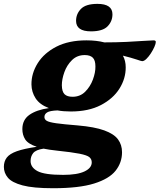

<svg xmlns="http://www.w3.org/2000/svg" viewBox="-98 -740 825 992"><path d="M176.5 232.5Q73.5 232.5 18.5 217.8Q-36.5 203 -57.2 178.2Q-78 153.5 -78 122Q-78 94 -63 74.2Q-48 54.5 -10.8 41.2Q26.5 28 92 18.5Q47 3.5 32.2 -19.8Q17.5 -43 17.5 -73Q17.5 -121 54.2 -146.8Q91 -172.5 154.5 -181.5Q107 -199.5 86 -232Q65 -264.5 64.5 -303.5Q64 -361 96.8 -413.5Q129.5 -466 193.2 -498.8Q257 -531.5 348.5 -531.5Q401 -531.5 441 -521Q502 -521 555 -523.5Q608 -526 645 -528.8Q682 -531.5 696 -531.5Q700 -531.5 703.5 -529.8Q707 -528 707 -523.5Q707 -514.5 699.8 -498Q692.5 -481.5 681.5 -464.5Q670.5 -447.5 658.5 -435.8Q646.5 -424 636.5 -424Q632.5 -424 606.8 -432.8Q581 -441.5 537 -452.5Q551.5 -426 551.5 -392.5Q552 -334.5 519.2 -282.2Q486.5 -230 423 -197Q359.5 -164 268 -164Q230 -164 199 -169.5Q159 -168 145.2 -159Q131.5 -150 131.5 -135.5Q131.5 -123 143.5 -115.8Q155.5 -108.5 192.2 -103.2Q229 -98 303.5 -92Q391 -84.5 441 -66.2Q491 -48 511.8 -19.8Q532.5 8.5 532.5 46.5Q532.5 100 499.2 142Q466 184 388.2 208.2Q310.5 232.5 176.5 232.5ZM277 -240Q316 -240 342.2 -266.2Q368.5 -292.5 382 -329Q395.5 -365.5 395 -396.5Q395 -429 381.2 -442.2Q367.5 -455.5 340 -455.5Q300.5 -455.5 274 -429.5Q247.5 -403.5 234.5 -367Q221.5 -330.5 221.5 -299.5Q222 -266.5 235.5 -253.2Q249 -240 277 -240ZM60 92Q60 125 96 144.2Q132 163.5 228.5 163.5Q301 163.5 338.5 145.8Q376 128 376 99Q376 82.5 364 72.2Q352 62 313.2 54.2Q274.5 46.5 194 38Q156 34 127 28Q87 34 73.5 51Q60 68 60 92ZM372 -578Q295 -578 295 -632.5Q295 -668 320.2 -694Q345.5 -720 405.5 -720Q483 -720 483 -666Q483 -630 457.8 -604Q432.5 -578 372 -578Z"/></svg>

Font: Newsreader 6pt
Style: Bold Italic
Weight: 700
Italic angle: -17°
Designer: Hugues Gentile
Foundry: Production Type
Version: Version 1.003; ttfautohint (v1.8.3)